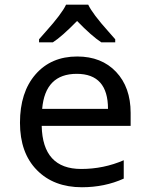

<svg xmlns="http://www.w3.org/2000/svg" viewBox="-20 -786 640 816"><path d="M535.2 -251H157.2Q161.1 -67.9 325.2 -67.9Q420.4 -67.9 505.9 -105V-26.9Q424.8 9.8 328.1 9.8Q208.5 9.8 136.7 -63.2Q64.9 -136.2 64.9 -264.2Q64.9 -394 131.1 -470Q197.3 -545.9 308.1 -545.9Q411.6 -545.9 473.4 -480.5Q535.2 -415 535.2 -306.2ZM159.2 -323.2H439Q439 -472.2 306.2 -472.2Q171.9 -472.2 159.2 -323.2ZM469.7 -606H410.6Q369.1 -633.3 307.6 -696.8Q242.7 -630.4 204.6 -606H146V-619.1Q158.2 -633.3 174.8 -651.9Q242.7 -727.5 260.7 -766.1H355Q373 -727.5 440.9 -651.9L469.7 -619.1Z"/></svg>

Font: Droid Sans Mono
Style: Regular
Weight: 400
Monospace: yes
Foundry: Ascender Corporation
Version: Version 1.00 build 112